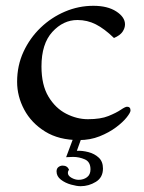

<svg xmlns="http://www.w3.org/2000/svg" viewBox="-20 -470 497 662"><path d="M302 -450Q351 -450 381 -430.5Q411 -411 411 -386Q411 -373 402.5 -360.5Q394 -348 373 -339Q340 -371 310.5 -386Q281 -401 247 -401Q198 -401 160.5 -360Q123 -319 123 -241Q123 -177 147 -137Q171 -97 208 -78Q245 -59 283 -59Q327 -59 354 -70Q381 -81 396.5 -91.5Q412 -102 418 -102Q430 -102 430 -89Q430 -82 417 -65.5Q404 -49 380 -31Q356 -13 323.5 0Q291 13 252 13Q183 13 135.5 -16.5Q88 -46 63.5 -92Q39 -138 39 -188Q39 -244 61 -291.5Q83 -339 120 -374.5Q157 -410 204 -430Q251 -450 302 -450ZM245 50Q264 49 285 54.5Q306 60 320.5 73.5Q335 87 335 111Q335 142 310.5 157Q286 172 258 172Q245 172 225 166.5Q205 161 190 149.5Q175 138 175 121Q175 111 181.5 106Q188 101 196 101Q212 101 218 115Q214 120 214 126Q214 136 226.5 143Q239 150 251 150Q268 150 280 141Q292 132 292 114Q292 88 272.5 79.5Q253 71 232 71Q226 71 220 71.5Q214 72 208 72L235 0H263Z"/></svg>

Font: Sedan
Style: Regular
Weight: 400
Designer: Sebastian Salazar
Foundry: Sebastian Salazar
Version: Version 1.100; ttfautohint (v1.8.4.7-5d5b)